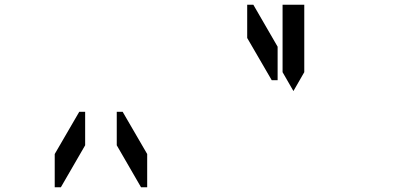

<svg xmlns="http://www.w3.org/2000/svg" viewBox="-20 -907 1672 814"><path d="M341 -291 238 -113H212V-254L316 -433H341ZM475 -433H500L604 -254V-113H578L475 -291ZM1157 -567H1132L1028 -746V-887H1054L1157 -709ZM1178 -673V-887H1270V-876V-673V-601L1224 -521L1178 -601Z"/></svg>

Font: DSEG14 Classic
Style: Regular
Weight: 400
Designer: Keshikan(Twitter:@keshinomi_88pro)
Version: Version 0.46